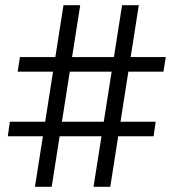

<svg xmlns="http://www.w3.org/2000/svg" viewBox="-20 -720 669 740"><path d="M450.5 -700H515L405 0H340.5ZM18 -250.8H580L572 -194.8H10ZM224.7 -700H289.2L179.2 0H114.7ZM56.8 -500H618.8L610 -443.8H48Z"/></svg>

Font: Oak Sans Light
Style: Regular
Weight: 400
Designer: Erik Kennedy, Walven
Foundry: Erik Kennedy, Walven
Version: Version 1.100;Glyphs 3.1.2 (3151)